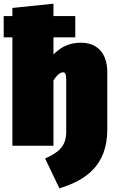

<svg xmlns="http://www.w3.org/2000/svg" viewBox="-25 -788 625 1038"><path d="M413 -557C356 -557 311 -540 264 -494V-586H382V-701H264V-768L42 -745V-701H-5V-586H42V0H264V-353C284 -385 303 -397 316 -397C326 -397 333 -390 333 -356V-74C333 7 286 38 219 69L296 230C433 189 555 110 555 -87V-398C555 -500 501 -557 413 -557Z"/></svg>

Font: Fira Sans Ultra
Style: Regular
Weight: 950
Designer: Carrois Corporate & Edenspiekermann AG
Foundry: Carrois Corporate GbR & Edenspiekermann AG
Version: Version 4.203;PS 004.203;hotconv 1.0.88;makeotf.lib2.5.64775